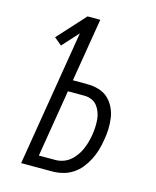

<svg xmlns="http://www.w3.org/2000/svg" viewBox="-111 -812 722 888"><g transform="rotate(15 250.0 -367.5)"><path d="M76 0 183 -650 113 -573 77 -603 197 -735H258L208 -432H277Q305 -432 331 -424.5Q357 -417 375.5 -400.5Q394 -384 406 -360.5Q418 -337 422 -310.5Q426 -284 425 -256.5Q424 -229 419 -202Q415 -177 408 -153Q401 -129 389 -105.5Q377 -82 360.5 -61.5Q344 -41 321.5 -26.5Q299 -12 274 -6Q249 0 225 0ZM146 -55H225Q243 -55 261 -61Q279 -67 294 -79Q309 -91 320.5 -107Q332 -123 339.5 -140Q347 -157 352 -175Q357 -193 360 -211Q363 -229 364 -248Q365 -267 363.5 -285Q362 -303 356 -319.5Q350 -336 339.5 -349.5Q329 -363 312.5 -370Q296 -377 277 -377H199Z"/></g></svg>

Font: Iosevka Term Curly Light
Style: Italic
Weight: 300
Italic angle: -9°
Designer: Belleve Invis
Foundry: Belleve Invis
Version: Version 32.3.0